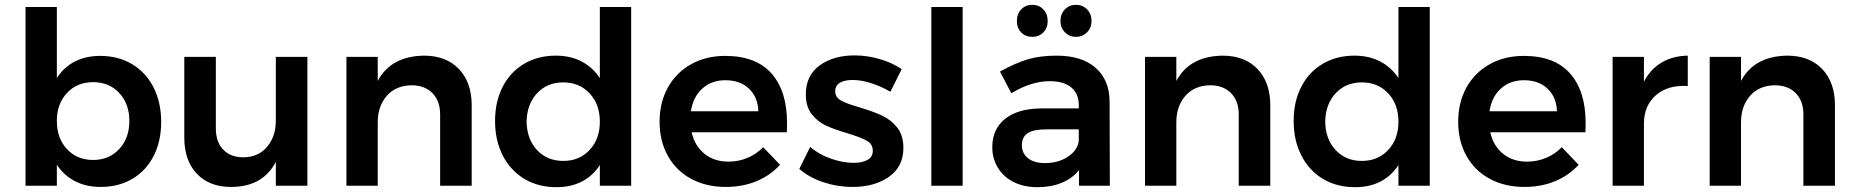

<svg xmlns="http://www.w3.org/2000/svg" viewBox="-20 -771 7702 797"><path d="M649 -265Q649 -185 618 -124Q587 -63 530 -29Q473 5 398 5Q338 5 292 -18.5Q246 -42 216 -87V0H86V-742H216V-447Q245 -492 290.5 -515.5Q336 -539 396 -539Q471 -539 528.5 -504.5Q586 -470 617.5 -408Q649 -346 649 -265ZM517 -269Q517 -340 475 -385Q433 -430 367 -430Q300 -430 258 -385Q216 -340 216 -269Q216 -197 258 -152Q300 -107 367 -107Q433 -107 475 -152.5Q517 -198 517 -269Z M1256 -535V0H1125V-99Q1071 5 939 5Q849 5 797 -50Q745 -105 745 -200V-535H876V-238Q876 -182 906.5 -150Q937 -118 991 -118Q1053 -119 1089 -162Q1125 -205 1125 -271V-535Z M1938 -334V0H1807V-296Q1807 -352 1775 -384.5Q1743 -417 1688 -417Q1623 -416 1585.5 -373Q1548 -330 1548 -263V0H1418V-535H1548V-435Q1603 -538 1740 -540Q1832 -540 1885 -484.5Q1938 -429 1938 -334Z M2600 -742V0H2470V-86Q2441 -41 2395.5 -17.5Q2350 6 2290 6Q2214 6 2156.5 -28.5Q2099 -63 2067 -125.5Q2035 -188 2035 -269Q2035 -349 2066.5 -410.5Q2098 -472 2155.5 -506Q2213 -540 2287 -540Q2348 -540 2394 -516Q2440 -492 2470 -447V-742ZM2470 -266Q2470 -338 2427.5 -383.5Q2385 -429 2318 -429Q2251 -429 2209 -383.5Q2167 -338 2166 -266Q2167 -194 2209 -148.5Q2251 -103 2318 -103Q2385 -103 2427.5 -148.5Q2470 -194 2470 -266Z M3247 -261Q3247 -235 3246 -222H2851Q2864 -165 2904.5 -132.5Q2945 -100 3004 -100Q3045 -100 3082.5 -115.5Q3120 -131 3148 -160L3218 -87Q3178 -43 3120.5 -19Q3063 5 2993 5Q2911 5 2848.5 -29Q2786 -63 2752 -124.5Q2718 -186 2718 -266Q2718 -346 2752.5 -408Q2787 -470 2849 -504.5Q2911 -539 2990 -539Q3118 -539 3182.5 -466Q3247 -393 3247 -261ZM3128 -309Q3126 -368 3089 -403Q3052 -438 2991 -438Q2934 -438 2895.5 -403.5Q2857 -369 2848 -309Z M3519 -439Q3486 -439 3466.5 -427.5Q3447 -416 3447 -392Q3447 -367 3471.5 -353.5Q3496 -340 3549 -325Q3605 -308 3641 -291.5Q3677 -275 3703.5 -242.5Q3730 -210 3730 -157Q3730 -79 3670 -37Q3610 5 3519 5Q3457 5 3398 -14.5Q3339 -34 3298 -70L3343 -161Q3379 -130 3429 -112.5Q3479 -95 3524 -95Q3560 -95 3581.5 -107.5Q3603 -120 3603 -145Q3603 -173 3578 -187Q3553 -201 3497 -218Q3443 -234 3409 -249.5Q3375 -265 3350 -296.5Q3325 -328 3325 -379Q3325 -458 3382.5 -499.5Q3440 -541 3527 -541Q3580 -541 3631.5 -526Q3683 -511 3723 -484L3676 -390Q3637 -413 3595.5 -426Q3554 -439 3519 -439Z M3846 -742H3976V0H3846Z M4459 0V-65Q4431 -30 4387 -12Q4343 6 4286 6Q4230 6 4187.5 -15.5Q4145 -37 4122 -75Q4099 -113 4099 -160Q4099 -235 4152 -277.5Q4205 -320 4302 -321H4458V-335Q4458 -382 4427 -408Q4396 -434 4337 -434Q4261 -434 4178 -384L4131 -474Q4194 -509 4245.5 -524.5Q4297 -540 4366 -540Q4470 -540 4527.5 -490Q4585 -440 4586 -350L4587 0ZM4458 -186V-234H4323Q4271 -234 4246.5 -218.5Q4222 -203 4222 -168Q4222 -134 4247.5 -114Q4273 -94 4317 -94Q4373 -94 4413 -120.5Q4453 -147 4458 -186ZM4329 -684Q4329 -655 4311 -636.5Q4293 -618 4265 -618Q4237 -618 4219 -636.5Q4201 -655 4201 -684Q4201 -713 4219 -732Q4237 -751 4265 -751Q4293 -751 4311 -732Q4329 -713 4329 -684ZM4511 -684Q4511 -656 4492.5 -637Q4474 -618 4446 -618Q4419 -618 4400.5 -637Q4382 -656 4382 -684Q4382 -713 4400.5 -732Q4419 -751 4446 -751Q4474 -751 4492.5 -732Q4511 -713 4511 -684Z M5253 -334V0H5122V-296Q5122 -352 5090 -384.5Q5058 -417 5003 -417Q4938 -416 4900.5 -373Q4863 -330 4863 -263V0H4733V-535H4863V-435Q4918 -538 5055 -540Q5147 -540 5200 -484.5Q5253 -429 5253 -334Z M5915 -742V0H5785V-86Q5756 -41 5710.5 -17.5Q5665 6 5605 6Q5529 6 5471.5 -28.5Q5414 -63 5382 -125.5Q5350 -188 5350 -269Q5350 -349 5381.5 -410.5Q5413 -472 5470.5 -506Q5528 -540 5602 -540Q5663 -540 5709 -516Q5755 -492 5785 -447V-742ZM5785 -266Q5785 -338 5742.5 -383.5Q5700 -429 5633 -429Q5566 -429 5524 -383.5Q5482 -338 5481 -266Q5482 -194 5524 -148.5Q5566 -103 5633 -103Q5700 -103 5742.5 -148.5Q5785 -194 5785 -266Z M6562 -261Q6562 -235 6561 -222H6166Q6179 -165 6219.5 -132.5Q6260 -100 6319 -100Q6360 -100 6397.5 -115.5Q6435 -131 6463 -160L6533 -87Q6493 -43 6435.5 -19Q6378 5 6308 5Q6226 5 6163.5 -29Q6101 -63 6067 -124.5Q6033 -186 6033 -266Q6033 -346 6067.5 -408Q6102 -470 6164 -504.5Q6226 -539 6305 -539Q6433 -539 6497.5 -466Q6562 -393 6562 -261ZM6443 -309Q6441 -368 6404 -403Q6367 -438 6306 -438Q6249 -438 6210.5 -403.5Q6172 -369 6163 -309Z M6986 -540V-414Q6903 -419 6853.5 -375.5Q6804 -332 6804 -258V0H6674V-535H6804V-432Q6831 -484 6877.5 -511.5Q6924 -539 6986 -540Z M7597 -334V0H7466V-296Q7466 -352 7434 -384.5Q7402 -417 7347 -417Q7282 -416 7244.5 -373Q7207 -330 7207 -263V0H7077V-535H7207V-435Q7262 -538 7399 -540Q7491 -540 7544 -484.5Q7597 -429 7597 -334Z"/></svg>

Font: Gontserrat Medium
Style: Regular
Weight: 500
Designer: Julieta Ulanovsky
Foundry: Julieta Ulanovsky
Version: Version 6.001